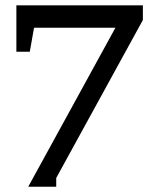

<svg xmlns="http://www.w3.org/2000/svg" viewBox="-20 -691 603 727"><path d="M192.9 -17.1V16.1H86.9L417 -585.9H108.9L92.8 -495.1H42V-670.9H521V-615.2Z"/></svg>

Font: BabelStone Ogham
Style: Italic
Weight: 400
Italic angle: -30°
Designer: Andrew West
Foundry: BabelStone
Version: Version 2.02 March 14, 2022